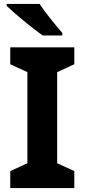

<svg xmlns="http://www.w3.org/2000/svg" viewBox="-20 -954 429 974"><path d="M181 -934H14V-924C52 -887 146 -809 197 -774H296V-787C264 -824 210 -889 181 -934ZM357 0V-86L270 -126V-588L357 -628V-714H32V-628L119 -588V-126L32 -86V0Z"/></svg>

Font: Noto Sans Lisu
Style: Bold
Weight: 700
Designer: Monotype Design Team. David Williams.
Foundry: Monotype Imaging Inc.
Version: Version 2.102